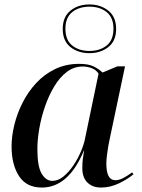

<svg xmlns="http://www.w3.org/2000/svg" viewBox="-20 -833 637 863"><path d="M168 10Q99 10 65.5 -41.5Q32 -93 32 -175Q32 -221 44.5 -272Q57 -323 81.5 -371.5Q106 -420 142.5 -459.5Q179 -499 227.5 -522.5Q276 -546 336 -546Q376 -546 399.5 -535Q423 -524 441 -507L508 -535H542L473 -208Q470 -195 466.5 -175Q463 -155 460.5 -133.5Q458 -112 458 -98Q458 -23 498 -23Q516 -23 534.5 -33Q553 -43 574 -58L580 -50Q556 -29 516 -9.5Q476 10 434 10Q396 10 373 -12.5Q350 -35 350 -77Q350 -99 352 -116.5Q354 -134 358 -156H357Q288 10 168 10ZM215 -20Q241 -20 265 -39.5Q289 -59 309 -88.5Q329 -118 343 -150.5Q357 -183 362 -209L423 -502Q413 -518 393.5 -526Q374 -534 352 -534Q312 -534 280 -509.5Q248 -485 223.5 -444Q199 -403 182 -353.5Q165 -304 156.5 -254.5Q148 -205 148 -163Q148 -84 167.5 -52Q187 -20 215 -20ZM382 -594Q331 -594 296.5 -621.5Q262 -649 262 -703Q262 -757 296.5 -785Q331 -813 382 -813Q432 -813 467 -785Q502 -757 502 -703Q502 -649 467 -621.5Q432 -594 382 -594ZM382 -604Q429 -604 459.5 -628.5Q490 -653 490 -704Q490 -754 459.5 -778.5Q429 -803 382 -803Q335 -803 304.5 -778.5Q274 -754 274 -704Q274 -653 304.5 -628.5Q335 -604 382 -604Z"/></svg>

Font: Noto Serif Display Medium
Style: Italic
Weight: 500
Italic angle: -12°
Designer: Monotype Design Team
Foundry: Monotype Imaging Inc.
Version: Version 2.009